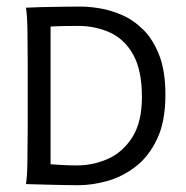

<svg xmlns="http://www.w3.org/2000/svg" viewBox="-20 -558 565 582"><path d="M217.8 3.4Q200.2 3.4 173.6 2.9Q147 2.4 120.6 1.7Q94.2 1 76.4 0.5Q58.6 0 58.6 0Q62.5 -22 63 -66.9Q63.5 -111.8 64 -166.5V-366.2Q64 -419.9 63.2 -466.3Q62.5 -512.7 58.6 -534.7Q74.2 -535.6 104.2 -536.4Q134.3 -537.1 167.5 -537.6Q200.7 -538.1 225.1 -538.1Q248.5 -538.1 281.2 -533Q314 -527.8 348.9 -512.9Q383.8 -498 413.8 -468.5Q443.8 -439 462.6 -390.9Q481.4 -342.8 481.4 -271Q481.4 -189 455.8 -135.7Q430.2 -82.5 389.9 -52Q349.6 -21.5 304 -9Q258.3 3.4 217.8 3.4ZM213.9 -56.6Q263.2 -56.6 308.1 -76.9Q353 -97.2 381.6 -142.8Q410.2 -188.5 410.2 -263.7Q410.2 -345.7 383.5 -392.8Q356.9 -439.9 312.7 -459.7Q268.6 -479.5 215.8 -479.5Q197.8 -479.5 172.6 -479Q147.5 -478.5 133.3 -477.5V-60.1Q146.5 -59.1 167.2 -57.9Q188 -56.6 213.9 -56.6Z"/></svg>

Font: Harmattan
Style: Regular
Weight: 400
Designer: George W. Nuss III and SIL International
Foundry: SIL International
Version: Version 4.000